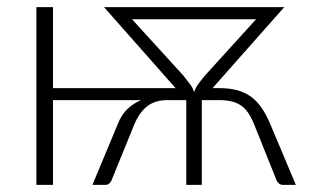

<svg xmlns="http://www.w3.org/2000/svg" viewBox="-20 -518 868 538"><path d="M310.5 -171.5Q320.5 -197 337.5 -213Q354.5 -229 375.5 -237.5H128.5V0H82V-498H128.5V-271H472L271.5 -498H307H309H776.5L575.5 -271H595.5Q623 -271 644.5 -265.2Q666 -259.5 683 -247.2Q700 -235 713 -216Q726 -197 737 -171L809 0H772.5Q766.5 0 762.2 -3.5Q758 -7 755.5 -11.5L693.5 -166Q685 -187.5 675.8 -201.2Q666.5 -215 654.5 -223Q642.5 -231 627.5 -234.2Q612.5 -237.5 593 -237.5H545.5V-237V0H502V-237L501.5 -237.5H444Q430.5 -237 417.8 -233.2Q405 -229.5 393.8 -221.2Q382.5 -213 372.8 -199.5Q363 -186 355 -166L292 -11.5Q290 -7 285.8 -3.5Q281.5 0 275.5 0H239ZM494 -306Q505.5 -291.5 513 -281.5Q520.5 -271.5 524 -259.5Q527.5 -271.5 534.8 -281.5Q542 -291.5 554 -306L697.5 -464H350Z"/></svg>

Font: Lato Light
Style: Regular
Weight: 300
Designer: Lukasz Dziedzic
Foundry: tyPoland Lukasz Dziedzic
Version: Version 2.007; 2014-02-27